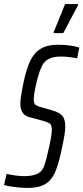

<svg xmlns="http://www.w3.org/2000/svg" viewBox="-39 -916 410 944"><path d="M-19 -6 -7 -61Q44 -50 82 -50Q119 -50 144.5 -61.5Q170 -73 181 -108Q189 -132 202.5 -193Q216 -254 216 -277Q216 -299 208 -306.5Q200 -314 172 -322L99 -342Q61 -355 61 -408Q61 -434 76 -507Q90 -576 109.5 -616.5Q129 -657 161.5 -676.5Q194 -696 245 -696Q282 -696 310 -691.5Q338 -687 351 -682L340 -629Q329 -632 305.5 -635Q282 -638 261 -638Q227 -638 206.5 -629Q186 -620 174 -603Q156 -575 141.5 -514.5Q127 -454 127 -429Q127 -410 133 -403Q139 -396 157 -391L222 -372Q251 -364 266.5 -347.5Q282 -331 282 -293Q282 -261 263 -176Q248 -104 230 -65.5Q212 -27 181 -9.5Q150 8 97 8Q69 8 36 4Q3 0 -19 -6ZM225 -753V-758L281 -896H345V-891L272 -753Z"/></svg>

Font: Saira Ultra Condensed
Style: Italic
Weight: 400
Width: 1
Italic angle: -12°
Designer: Hector Gatti with collaboration of the Omnibus-Type team
Foundry: Omnibus-Type
Version: Version 1.001; ttfautohint (v1.8)